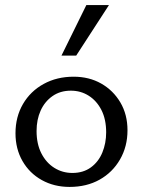

<svg xmlns="http://www.w3.org/2000/svg" viewBox="-20 -727 563 756"><path d="M254 9Q193 9 144.5 -18Q96 -45 68.5 -93Q41 -141 41 -202Q41 -267 70.5 -317.5Q100 -368 152 -396.5Q204 -425 270 -425Q331 -425 378.5 -398Q426 -371 454 -323.5Q482 -276 482 -214Q482 -150 452.5 -99Q423 -48 372 -19.5Q321 9 254 9ZM265 -46Q308 -46 338 -68Q368 -90 383 -126.5Q398 -163 398 -206Q398 -257 379.5 -293.5Q361 -330 329.5 -350Q298 -370 259 -370Q217 -370 186.5 -348.5Q156 -327 140 -291.5Q124 -256 124 -211Q124 -160 143 -123Q162 -86 194 -66Q226 -46 265 -46ZM222 -508 320 -707H409L280 -508Z"/></svg>

Font: Ysabeau Office Medium
Style: Regular
Weight: 500
Designer: Christian Thalmann (Catharsis Fonts)
Version: Version 2.001;gftools[0.9.30]; featfreeze: tnum,lnum,ss02